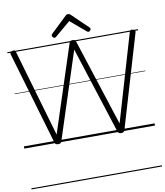

<svg xmlns="http://www.w3.org/2000/svg" viewBox="-145 -1245 1489 1736"><g transform="rotate(-10 600.0 -377.0)"><path d="M309 14Q295 14 287.5 8.5Q280 3 277 -9L27 -860Q24 -870 28 -877Q32 -884 45 -888Q58 -892 66 -889.5Q74 -887 78 -873L310 -74L569 -868Q573 -880 579 -885Q585 -890 599 -890Q615 -890 621.5 -885Q628 -880 631 -868L888 -74L1123 -874Q1128 -887 1135.5 -889.5Q1143 -892 1156 -888Q1170 -884 1173 -877Q1176 -870 1173 -860L921 -9Q917 3 910 8.5Q903 14 888 14Q873 14 866.5 8.5Q860 3 855 -9L600 -803L342 -9Q339 3 331.5 8.5Q324 14 309 14ZM444 -939Q437 -939 429.5 -946.5Q422 -954 422 -962Q422 -965 422.5 -968.5Q423 -972 427 -976L575 -1117Q580 -1122 585.5 -1125.5Q591 -1129 600 -1129Q609 -1129 614 -1125.5Q619 -1122 625 -1117L773 -974Q777 -971 777.5 -968Q778 -965 778 -962Q778 -954 771 -946.5Q764 -939 756 -939Q751 -939 747.5 -941Q744 -943 739 -947L600 -1065L461 -947Q457 -943 453 -941Q449 -939 444 -939ZM0 365H1200V375H0ZM0 -20H1200V0H0ZM0 -505H1200V-500H0ZM0 -885H1200V-875H0Z"/></g></svg>

Font: Playwrite GB S Guides
Style: Regular
Weight: 400
Designer: Veronika Burian, José Scaglione
Foundry: TypeTogether
Version: Version 1.003